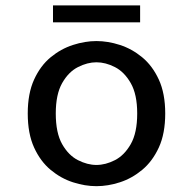

<svg xmlns="http://www.w3.org/2000/svg" viewBox="-20 -660 690 692"><path d="M327.5 11Q286.5 11 243 -3Q199.5 -17 162.5 -47.8Q125.5 -78.5 102.8 -128.5Q80 -178.5 80 -251Q80 -323 102.8 -373Q125.5 -423 162.5 -453.5Q199.5 -484 243 -498Q286.5 -512 327.5 -512Q369 -512 412.2 -498Q455.5 -484 492.5 -453.5Q529.5 -423 552.5 -373Q575.5 -323 575.5 -251Q575.5 -178.5 552.5 -128.5Q529.5 -78.5 492.5 -47.8Q455.5 -17 412.2 -3Q369 11 327.5 11ZM327.5 -65.5Q360.5 -65.5 394.2 -82.8Q428 -100 451.2 -140.5Q474.5 -181 474.5 -251Q474.5 -320 451.2 -360.5Q428 -401 394.2 -418.2Q360.5 -435.5 327.5 -435.5Q295 -435.5 261 -418.2Q227 -401 204 -360.5Q181 -320 181 -251Q181 -181 204 -140.5Q227 -100 261 -82.8Q295 -65.5 327.5 -65.5ZM171 -579.5V-640.5H485V-579.5Z"/></svg>

Font: Trispace
Style: Regular
Weight: 400
Designer: Tyler Finck
Foundry: Etcetera Type Company
Version: Version 1.210; ttfautohint (v1.8.3)